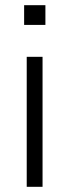

<svg xmlns="http://www.w3.org/2000/svg" viewBox="-20 -720 268 740"><path d="M73 -624V-700H155V-624ZM83 0V-501H144V0Z"/></svg>

Font: Winston Light
Style: Regular
Weight: 300
Designer: Original fonts by Vernon Adams / Changes by Cristiano Sobral
Foundry: Original fonts by Vernon Adams / Changes by Cristiano Sobral
Version: Version 2.503;July 17, 2020;FontCreator 13.0.0.2655 64-bit